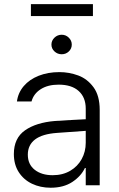

<svg xmlns="http://www.w3.org/2000/svg" viewBox="-20 -881 566 913"><path d="M241.2 -305.7Q275.4 -308.1 317.1 -310.3Q358.9 -312.5 387.7 -314V-364.3Q387.7 -418 354.2 -448.2Q320.8 -478.5 258.8 -478.5Q207.5 -478.5 173.6 -456.8Q139.6 -435.1 129.9 -398.4H60.5Q65.9 -439.9 93 -471.7Q120.1 -503.4 164.1 -520.8Q208 -538.1 262.7 -538.1Q308.6 -538.1 351.8 -522.2Q395 -506.3 424.6 -466.3Q454.1 -426.3 454.1 -358.4V0H387.7V-82H383.8Q365.2 -43 323.7 -15.6Q282.2 11.7 220.7 11.7Q171.9 11.7 132.1 -7.3Q92.3 -26.4 69.1 -62.5Q45.9 -98.6 45.9 -148.4Q45.9 -224.1 98.9 -261.2Q151.9 -298.3 241.2 -305.7ZM230.5 -47.9Q277.8 -47.9 313.5 -68.6Q349.1 -89.4 368.4 -124.5Q387.7 -159.7 387.7 -202.1V-258.8L251 -249Q181.2 -244.1 146.7 -217.8Q112.3 -191.4 112.3 -145.5Q112.3 -99.6 145 -73.7Q177.7 -47.9 230.5 -47.9ZM224.6 -668.9Q224.6 -688 239 -701.9Q253.4 -715.8 273.4 -715.8Q293 -715.8 307.1 -701.9Q321.3 -688 321.3 -668.9Q321.3 -649.9 307.4 -636.5Q293.5 -623 273.4 -623Q253.4 -623 239 -636.5Q224.6 -649.9 224.6 -668.9ZM421.9 -804.7H127V-861.3H421.9Z"/></svg>

Font: Pretendard GOV Light
Style: Regular
Weight: 300
Designer: Base glyphs from Inter by Rasmus Andersson; Hangeul glyphs from Noto Sans CJK(Source Han Sans) by Jang Soo-young and Kan
Foundry: Kil Hyung-jin
Version: Version 1.309